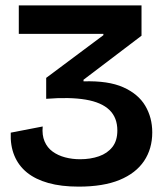

<svg xmlns="http://www.w3.org/2000/svg" viewBox="-20 -681 611 715"><path d="M273 14Q208 14 160 0.5Q112 -13 80.5 -38.5Q49 -64 33.5 -101.5Q18 -139 20 -187L139 -210Q136 -178 146 -154.5Q156 -131 176 -116.5Q196 -102 222.5 -95Q249 -88 278 -88Q317 -88 348.5 -99Q380 -110 398.5 -133.5Q417 -157 417 -195Q417 -243 387.5 -271.5Q358 -300 299 -310Q240 -320 152 -313V-391L365 -550V-555H50V-661H507V-548L291 -384V-378Q383 -381 439 -356Q495 -331 521 -287Q547 -243 547 -188Q547 -127 516.5 -81.5Q486 -36 425.5 -11Q365 14 273 14Z"/></svg>

Font: Bricolage Grotesque 72pt SemiBold
Style: Regular
Weight: 600
Version: Version 1.001;gftools[0.9.33.dev8+g029e19f]